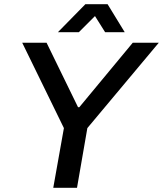

<svg xmlns="http://www.w3.org/2000/svg" viewBox="-20 -888 771 908"><path d="M253.9 -735.8 383.8 -868.2H488.8L569.8 -735.8H477.1L429.2 -812L353 -735.8ZM231.9 0 282.2 -282.2 85 -686H200.2L349.1 -380.9H355L607.9 -686H731L393.1 -282.2L344.2 0Z"/></svg>

Font: Archivo Medium
Style: Italic
Weight: 500
Italic angle: -10°
Designer: Hector Gatti
Foundry: Omnibus-Type
Version: Version 2.001